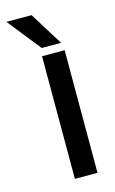

<svg xmlns="http://www.w3.org/2000/svg" viewBox="-159 -694 442 738"><g transform="rotate(-15 62.0 -325.5)"><path d="M46 -651 128 -519H51L-54 -651ZM134 0H44V-488H134Z"/></g></svg>

Font: Teko Regular
Style: Regular
Weight: 400
Designer: Manushi Parikh, Jonny Pinhorn
Foundry: Indian Type Foundry
Version: Version 1.105;PS 1.0;hotconv 1.0.78;makeotf.lib2.5.61930; tt